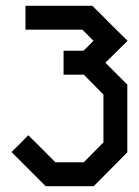

<svg xmlns="http://www.w3.org/2000/svg" viewBox="-20 -639 478 659"><path d="M198.2 -382.8V-464.8H266.6Q290 -487.3 300.8 -499L262.7 -537.1H67.4V-619.1H296.9Q338.9 -578.1 359.4 -556.6Q398.4 -518.6 418 -499Q374 -455.1 341.8 -423.8Q373 -392.6 417 -348.6V-116.2Q378.9 -77.1 301.8 0H136.7L19.5 -117.2Q39.1 -135.7 77.1 -174.8Q108.4 -144.5 169.9 -82H267.6Q290 -104.5 335 -150.4V-314.5Q312.5 -336.9 267.6 -382.8Z"/></svg>

Font: mr_KirucoupageG
Style: Regular
Weight: 400
Designer: Jan Henkel
Version: Version 1.00 May 25, 2020, initial release